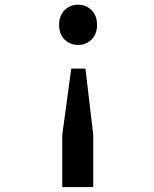

<svg xmlns="http://www.w3.org/2000/svg" viewBox="-20 -751 642 801"><path d="M305.7 -731.4Q339.4 -731.4 362.3 -708Q373.5 -696.8 379.2 -682.1Q384.8 -667.5 384.8 -647Q384.8 -608.9 362.3 -586.4Q339.4 -563.5 305.7 -563.5Q272 -563.5 249 -586.4Q226.6 -609.4 226.6 -647Q226.6 -685.1 249 -708Q271.5 -731.4 305.7 -731.4ZM336.4 -464.8 369.1 -188V29.3H239.7V-188L277.3 -464.8Z"/></svg>

Font: Hack
Style: Regular
Weight: 400
Monospace: yes
Designer: Christopher Simpkins
Foundry: Christopher Simpkins
Version: Version 2.019; ttfautohint (v1.4.1) -l 4 -r 80 -G 350 -x 0 -